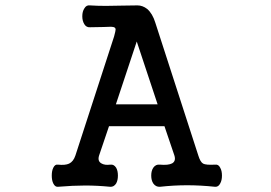

<svg xmlns="http://www.w3.org/2000/svg" viewBox="-20 -715 1040 737"><path d="M325.2 -694.3Q311.5 -696.3 303.7 -682.6Q295.9 -670.9 295.9 -652.3Q295.9 -634.8 303.7 -622.1Q311.5 -609.4 325.2 -610.4Q348.6 -610.4 376 -611.3Q402.3 -612.3 406.2 -612.3L415 -611.3Q423.8 -609.4 423.8 -601.6Q423.8 -596.7 418 -575.2L269.5 -118.2Q261.7 -94.7 245.1 -86.9Q230.5 -80.1 202.1 -83Q191.4 -85 184.6 -71.3Q178.7 -59.6 178.7 -41Q178.7 -22.5 184.6 -10.7Q191.4 2.9 202.1 2Q260.7 -2.9 306.6 -2.9Q353.5 -2.9 403.3 2Q417 2.9 425.8 -10.7Q432.6 -22.5 432.6 -41Q432.6 -59.6 425.8 -71.3Q417 -85 403.3 -83Q381.8 -80.1 369.1 -87.9Q353.5 -96.7 360.4 -118.2L398.4 -230.5H611.3L649.4 -118.2Q656.2 -96.7 640.6 -87.9Q626 -80.1 593.8 -83Q578.1 -85 568.4 -71.3Q560.5 -59.6 560.5 -41Q560.5 -22.5 568.4 -10.7Q578.1 2.9 593.8 2Q647.5 -3.9 698.2 -3.9Q749 -3.9 805.7 2Q818.4 2.9 825.2 -10.7Q832 -22.5 832 -41Q832 -59.6 825.2 -71.3Q818.4 -85 805.7 -83Q770.5 -81.1 759.8 -86.9Q749 -92.8 741.2 -118.2L576.2 -627.9Q565.4 -663.1 544.9 -680.7Q527.3 -694.3 507.8 -694.3L445.3 -693.4Q407.2 -692.4 386.7 -692.4Q353.5 -692.4 325.2 -694.3ZM504.9 -555.7 585 -314.5H424.8Z"/></svg>

Font: GungsuhChe
Style: Regular
Weight: 400
Monospace: yes
Version: Version 2.21